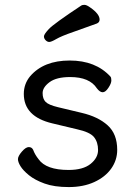

<svg xmlns="http://www.w3.org/2000/svg" viewBox="-20 -739 550 783"><path d="M375 -643.1Q326.2 -625 278.1 -608.4Q230 -591.8 209.5 -579.8Q189 -567.9 180.9 -567.9Q172.9 -567.9 166 -575Q159.2 -582 159.2 -590.6Q159.2 -599.1 179.2 -620.6Q199.2 -642.1 312 -716.8Q315.9 -719.2 324.5 -719.2Q333 -719.2 347.2 -709Q386.2 -682.1 386.2 -659.2Q386.2 -647.9 375 -643.1ZM193.8 -235.8Q77.1 -263.2 77.1 -356Q77.1 -397 103 -428.2Q158.2 -492.2 264.2 -492.2Q370.1 -492.2 430.2 -426.8Q434.1 -422.9 434.1 -410.9Q434.1 -398.9 422.1 -380.9Q410.2 -362.8 398.7 -362.8Q387.2 -362.8 375 -378.9Q345.2 -424.8 266.1 -424.8Q210 -424.8 181.9 -403.8Q153.8 -382.8 153.8 -359.4Q153.8 -335.9 166 -323.5Q178.2 -311 216.8 -301.8L313 -278.8Q379.9 -263.2 418.9 -228Q458 -192.9 458 -127.9Q458 -85.9 433.6 -51.5Q409.2 -17.1 364.5 3.4Q319.8 23.9 260.5 23.9Q201.2 23.9 161.6 9.5Q122.1 -4.9 98.1 -24.4Q74.2 -43.9 63.7 -61Q53.2 -78.1 53.2 -90.1Q53.2 -102.1 69.1 -120.6Q85 -139.2 97.4 -139.2Q109.9 -139.2 115.2 -127.9Q122.1 -108.9 137.2 -89.8Q168 -45.9 259.8 -45.9Q318.8 -45.9 349.4 -70.6Q379.9 -95.2 379.9 -127.2Q379.9 -159.2 363.5 -179.7Q347.2 -200.2 293.9 -211.9Z"/></svg>

Font: LXGW WenKai Screen
Style: Regular
Weight: 400
Designer: LXGW / Fontworks Inc.
Foundry: LXGW / Fontworks Inc.
Version: Version 1.510;January 18,2025